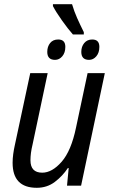

<svg xmlns="http://www.w3.org/2000/svg" viewBox="-20 -884 536 914"><path d="M155 10Q204 10 241 -18Q278 -46 303 -84H307L299 0H366L479 -536H397L342 -277Q319 -166 273.5 -114Q228 -62 181 -62Q125 -62 125 -121Q125 -155 135 -196L207 -536H124L51 -195Q46 -173 43 -151Q40 -129 40 -109Q40 10 155 10ZM327 -720H379V-731Q361 -767 347 -798.5Q333 -830 323 -864H232V-855Q247 -826 275.5 -786Q304 -746 327 -720ZM242 -599Q262 -599 276.5 -616Q291 -633 291 -661Q291 -696 257 -696Q232 -696 218.5 -679Q205 -662 205 -637Q205 -599 242 -599ZM404 -599Q424 -599 438.5 -616Q453 -633 453 -661Q453 -696 419 -696Q395 -696 381 -679Q367 -662 367 -637Q367 -599 404 -599Z"/></svg>

Font: Noto Sans UI SemiCondensed
Style: Italic
Weight: 400
Width: 4
Italic angle: -12°
Designer: Monotype Design Team
Foundry: Monotype Imaging Inc.
Version: Version 1.901